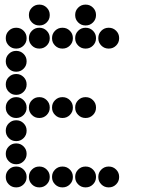

<svg xmlns="http://www.w3.org/2000/svg" viewBox="-20 -815 640 830"><path d="M149 -795Q131 -795 118 -782Q105 -769 105 -751V-749Q105 -731 118 -718Q131 -705 149 -705H151Q169 -705 182 -718Q195 -731 195 -749V-751Q195 -769 182 -782Q169 -795 151 -795ZM349 -795Q331 -795 318 -782Q305 -769 305 -751V-749Q305 -731 318 -718Q331 -705 349 -705H351Q369 -705 382 -718Q395 -731 395 -749V-751Q395 -769 382 -782Q369 -795 351 -795ZM49 -695Q31 -695 18 -682Q5 -669 5 -651V-649Q5 -631 18 -618Q31 -605 49 -605H51Q69 -605 82 -618Q95 -631 95 -649V-651Q95 -669 82 -682Q69 -695 51 -695ZM149 -695Q131 -695 118 -682Q105 -669 105 -651V-649Q105 -631 118 -618Q131 -605 149 -605H151Q169 -605 182 -618Q195 -631 195 -649V-651Q195 -669 182 -682Q169 -695 151 -695ZM249 -695Q231 -695 218 -682Q205 -669 205 -651V-649Q205 -631 218 -618Q231 -605 249 -605H251Q269 -605 282 -618Q295 -631 295 -649V-651Q295 -669 282 -682Q269 -695 251 -695ZM349 -695Q331 -695 318 -682Q305 -669 305 -651V-649Q305 -631 318 -618Q331 -605 349 -605H351Q369 -605 382 -618Q395 -631 395 -649V-651Q395 -669 382 -682Q369 -695 351 -695ZM449 -695Q431 -695 418 -682Q405 -669 405 -651V-649Q405 -631 418 -618Q431 -605 449 -605H451Q469 -605 482 -618Q495 -631 495 -649V-651Q495 -669 482 -682Q469 -695 451 -695ZM49 -595Q31 -595 18 -582Q5 -569 5 -551V-549Q5 -531 18 -518Q31 -505 49 -505H51Q69 -505 82 -518Q95 -531 95 -549V-551Q95 -569 82 -582Q69 -595 51 -595ZM49 -495Q31 -495 18 -482Q5 -469 5 -451V-449Q5 -431 18 -418Q31 -405 49 -405H51Q69 -405 82 -418Q95 -431 95 -449V-451Q95 -469 82 -482Q69 -495 51 -495ZM49 -395Q31 -395 18 -382Q5 -369 5 -351V-349Q5 -331 18 -318Q31 -305 49 -305H51Q69 -305 82 -318Q95 -331 95 -349V-351Q95 -369 82 -382Q69 -395 51 -395ZM149 -395Q131 -395 118 -382Q105 -369 105 -351V-349Q105 -331 118 -318Q131 -305 149 -305H151Q169 -305 182 -318Q195 -331 195 -349V-351Q195 -369 182 -382Q169 -395 151 -395ZM249 -395Q231 -395 218 -382Q205 -369 205 -351V-349Q205 -331 218 -318Q231 -305 249 -305H251Q269 -305 282 -318Q295 -331 295 -349V-351Q295 -369 282 -382Q269 -395 251 -395ZM349 -395Q331 -395 318 -382Q305 -369 305 -351V-349Q305 -331 318 -318Q331 -305 349 -305H351Q369 -305 382 -318Q395 -331 395 -349V-351Q395 -369 382 -382Q369 -395 351 -395ZM49 -295Q31 -295 18 -282Q5 -269 5 -251V-249Q5 -231 18 -218Q31 -205 49 -205H51Q69 -205 82 -218Q95 -231 95 -249V-251Q95 -269 82 -282Q69 -295 51 -295ZM49 -195Q31 -195 18 -182Q5 -169 5 -151V-149Q5 -131 18 -118Q31 -105 49 -105H51Q69 -105 82 -118Q95 -131 95 -149V-151Q95 -169 82 -182Q69 -195 51 -195ZM49 -95Q31 -95 18 -82Q5 -69 5 -51V-49Q5 -31 18 -18Q31 -5 49 -5H51Q69 -5 82 -18Q95 -31 95 -49V-51Q95 -69 82 -82Q69 -95 51 -95ZM149 -95Q131 -95 118 -82Q105 -69 105 -51V-49Q105 -31 118 -18Q131 -5 149 -5H151Q169 -5 182 -18Q195 -31 195 -49V-51Q195 -69 182 -82Q169 -95 151 -95ZM249 -95Q231 -95 218 -82Q205 -69 205 -51V-49Q205 -31 218 -18Q231 -5 249 -5H251Q269 -5 282 -18Q295 -31 295 -49V-51Q295 -69 282 -82Q269 -95 251 -95ZM349 -95Q331 -95 318 -82Q305 -69 305 -51V-49Q305 -31 318 -18Q331 -5 349 -5H351Q369 -5 382 -18Q395 -31 395 -49V-51Q395 -69 382 -82Q369 -95 351 -95ZM449 -95Q431 -95 418 -82Q405 -69 405 -51V-49Q405 -31 418 -18Q431 -5 449 -5H451Q469 -5 482 -18Q495 -31 495 -49V-51Q495 -69 482 -82Q469 -95 451 -95Z"/></svg>

Font: Doto Rounded Black
Style: Regular
Weight: 900
Monospace: yes
Version: Version 1.000